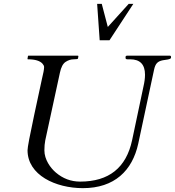

<svg xmlns="http://www.w3.org/2000/svg" viewBox="-20 -977 908 997"><path d="M648.4 -957 539.8 -837 508.4 -957H484.4L497.6 -768H548.6L672.4 -957ZM410.5 0C574.2 0 667.3 -90.8 698 -231.5C722.8 -345.2 745.5 -452.1 765 -545L780 -615C786.7 -646.3 798.1 -658.6 825 -664C835.1 -666 868 -668 868 -677V-682C868 -686 865.7 -688 861 -688H641C635 -688 632 -685.7 632 -681V-676C632 -671.3 635.3 -669 642 -669H656C707.3 -669 733 -642.3 733 -589C733 -571 730.3 -550.7 725 -528L666 -249C635.3 -105.7 545.3 -34 396 -34C348.7 -34 306.7 -49.7 270 -81C241.6 -105.2 210.5 -148.5 210.5 -196.2C210.5 -215.7 212 -233 215 -248L291 -599C297 -627.7 306.8 -646.5 320.5 -655.5C334.2 -664.5 348.2 -669 362.5 -669C376.8 -669 384.3 -670.3 385 -673L387 -685C387 -687 386 -688 384 -688H130C129.5 -688.1 129 -688.2 128.5 -688.2C126.7 -688.2 125.5 -687.1 125 -685L123 -673C122.3 -670.3 123 -669 125 -669C162.3 -669 187.7 -661.3 201 -646C206.3 -640 209 -634.2 209 -628.5C209 -622.8 208 -614.7 206 -604L198 -568C194.7 -552.7 181.3 -490.7 158 -382C134.7 -273.3 123 -211.7 123 -197C123 -67.7 269 0 410.5 0Z"/></svg>

Font: fbb
Style: Italic
Weight: 400
Italic angle: -12°
Designer: David J. Perry, Michael Sharpe
Version: Version 0.991